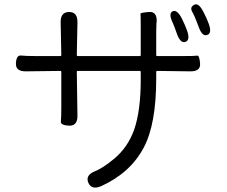

<svg xmlns="http://www.w3.org/2000/svg" viewBox="-20 -805 1040 880"><path d="M444 48Q400 67 385 33Q370 -2 415 -20Q451 -34 504 -78Q566 -130 595 -211Q625 -298 625 -438V-475Q625 -480 620 -480H337Q332 -480 332 -475L335 -276Q336 -227 296 -229Q257 -231 259 -248.5Q261 -266 261 -313V-475Q261 -480 256 -480L100 -478Q51 -477 53 -515Q55 -553 76.5 -550.5Q98 -548 149 -548H256Q261 -548 261 -553L258 -702Q257 -750 297 -750Q336 -750 335 -702L332 -553Q332 -548 337 -548H620Q625 -548 625 -553V-677Q625 -737 624 -742Q623 -747 662 -750Q701 -754 698 -703L697 -700Q696 -677 696 -654V-553Q696 -548 701 -548H813Q874 -548 884 -550Q894 -552 897 -514Q900 -477 851 -478L701 -480Q696 -480 696 -475V-445Q696 -236 639 -129Q578 -13 444 48ZM830 -613Q807 -605 791 -650Q776 -692 772 -700Q751 -743 771 -753Q791 -763 813 -721Q830 -687 837 -666Q853 -621 830 -613ZM930 -645Q907 -636 891 -681Q873 -730 861 -751Q849 -772 870 -783Q890 -794 912 -751Q926 -725 936 -698Q953 -653 930 -645Z"/></svg>

Font: Resource Han Rounded KR Normal
Style: Regular
Weight: 350
Designer: Cyano Hao (round all glyphs); Ryoko NISHIZUKA 西塚涼子 (kana, bopomofo & ideographs); Paul D. Hunt (Latin, Greek & Cyrillic)
Foundry: Cyano Hao
Version: 0.990